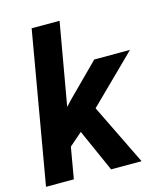

<svg xmlns="http://www.w3.org/2000/svg" viewBox="-112 -834 783 918"><g transform="rotate(-15 279.5 -375.0)"><path d="M230 -210.4 166 -154.8 139.2 0H1.5L131.3 -750H269.5L198.2 -342.8L225.1 -371.6L381.8 -528.3H558.6L327.6 -301.3L474.6 0H323.7Z"/></g></svg>

Font: RobotoDraft
Style: Bold Italic
Weight: 700
Italic angle: -12°
Version: Version 2.001150; 2014